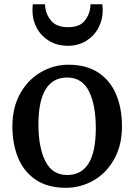

<svg xmlns="http://www.w3.org/2000/svg" viewBox="-20 -876 635 907"><path d="M38.6 0ZM556.2 -279.3Q556.2 -189 518.8 -123Q481.4 -57.1 420.7 -22.9Q359.9 11.2 291 11.2Q206.1 11.2 149.7 -26.4Q93.3 -64 65.9 -129.6Q38.6 -195.3 38.6 -279.8Q38.6 -369.1 75.9 -435.1Q113.3 -501 174.1 -535.6Q234.9 -570.3 303.2 -570.3Q388.2 -570.3 444.8 -532.7Q501.5 -495.1 528.8 -429.4Q556.2 -363.8 556.2 -279.3ZM297.4 -509.8Q230 -509.8 195.8 -454.3Q161.6 -398.9 161.6 -288.6Q161.6 -178.7 194.6 -114Q227.5 -49.3 297.4 -49.3Q432.6 -49.3 432.6 -270.5Q432.6 -380.4 400.1 -445.1Q367.7 -509.8 297.4 -509.8ZM135.3 -856H192.9Q192.9 -845.7 194.3 -837.9Q199.2 -802.7 224.4 -775.1Q249.5 -747.6 301.8 -747.6Q353.5 -747.6 377.4 -774.9Q401.4 -802.2 406.2 -837.9Q407.7 -849.6 407.7 -856H463.4Q463.9 -851.6 464.6 -842.5Q465.3 -833.5 465.3 -827.1Q465.3 -782.7 444.8 -744.1Q424.3 -705.6 386.7 -682.6Q349.1 -659.7 300.8 -659.7Q250.5 -659.7 212.4 -682.6Q174.3 -705.6 153.8 -743.7Q133.3 -781.7 133.3 -826.7Q133.3 -848.1 135.3 -856Z"/></svg>

Font: Merriweather
Style: Regular
Weight: 400
Designer: Eben Sorkin
Foundry: Eben Sorkin
Version: Version 1.584; ttfautohint (v1.6)